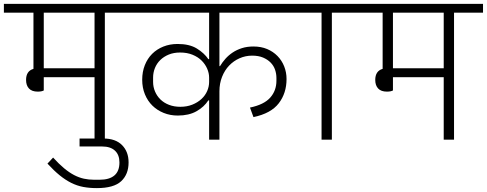

<svg xmlns="http://www.w3.org/2000/svg" viewBox="-40 -718 2503 987"><path d="M154 -247Q124 -247 109 -263Q94 -279 94 -307Q94 -353 132 -364V-653H-20V-698H648V-653H499V0H446V-321H185V-253Q174 -247 154 -247ZM185 -653V-367H446V-653Z M458 249Q420 249 388 243Q356 237 326 222Q296 207 266.5 183Q237 159 204 123L233 92Q263 125 289.5 147Q316 169 341 182Q366 195 391 200.5Q416 206 444 206H472Q522 206 548 184Q574 162 574 117Q574 78 551 56.5Q528 35 485 35H369V-6H491Q554 -6 587.5 28Q621 62 621 117Q621 178 583 213.5Q545 249 458 249Z M1035 -202H1031Q1009 -168 970 -146Q931 -124 874 -124Q835 -124 801.5 -137.5Q768 -151 743.5 -175Q719 -199 705 -233Q691 -267 691 -308Q691 -349 704.5 -383Q718 -417 742 -441Q766 -465 799.5 -478.5Q833 -492 873 -492Q934 -492 972 -468.5Q1010 -445 1031 -414H1035V-653H608V-698H1505V-653H1088V-378H1091Q1103 -398 1119 -416Q1135 -434 1156 -448Q1177 -462 1203.5 -470.5Q1230 -479 1263 -479Q1302 -479 1333 -466Q1364 -453 1386.5 -430Q1409 -407 1421 -376.5Q1433 -346 1433 -312Q1433 -239 1393 -187Q1353 -135 1263 -116L1245 -165Q1317 -180 1349 -216Q1381 -252 1381 -303V-317Q1381 -339 1374 -359.5Q1367 -380 1351.5 -396Q1336 -412 1312.5 -422Q1289 -432 1256 -432Q1222 -432 1191.5 -418.5Q1161 -405 1138 -381Q1115 -357 1101.5 -323Q1088 -289 1088 -249V0H1035ZM887 -169Q921 -169 948.5 -180Q976 -191 995.5 -209Q1015 -227 1025 -250Q1035 -273 1035 -297V-319Q1035 -342 1025 -365Q1015 -388 996.5 -406.5Q978 -425 950 -436.5Q922 -448 886 -448Q853 -448 827.5 -437.5Q802 -427 784 -409.5Q766 -392 756.5 -368.5Q747 -345 747 -319V-297Q747 -271 757 -247.5Q767 -224 785 -206.5Q803 -189 829 -179Q855 -169 887 -169Z M1613 -653H1465V-698H1815V-653H1666V0H1613Z M1949 -247Q1919 -247 1904 -263Q1889 -279 1889 -307Q1889 -353 1927 -364V-653H1775V-698H2443V-653H2294V0H2241V-321H1980V-253Q1969 -247 1949 -247ZM1980 -653V-367H2241V-653Z"/></svg>

Font: IBM Plex Sans Devanagari Light
Style: Regular
Weight: 300
Designer: Mike Abbink, Paul van der Laan, Pieter van Rosmalen, Erin McLaughlin
Foundry: Bold Monday
Version: Version 1.1